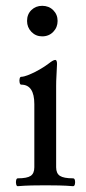

<svg xmlns="http://www.w3.org/2000/svg" viewBox="-20 -637 296 660"><path d="M41 3Q37 3 35.5 -4Q34 -11 35.5 -17.5Q37 -24 41 -24Q73 -24 85.5 -32.5Q98 -41 98 -62V-279Q98 -346 53 -346Q49 -346 47.5 -353Q46 -360 47.5 -366.5Q49 -373 53 -373Q62 -373 79.5 -380Q97 -387 116 -398Q135 -409 148 -419Q163 -431 170 -431Q176 -431 176 -417Q175 -391 174 -375Q173 -359 173 -342V-62Q173 -41 186 -32.5Q199 -24 231 -24Q236 -24 237.5 -17.5Q239 -11 237.5 -4Q236 3 231 3Q207 1 183 0.5Q159 0 136 0Q112 0 88.5 0.5Q65 1 41 3ZM125 -512Q103 -512 88 -527.5Q73 -543 73 -565Q73 -588 88 -602.5Q103 -617 125 -617Q148 -617 163 -602Q178 -587 178 -565Q178 -543 163 -527.5Q148 -512 125 -512Z"/></svg>

Font: Junicode VF
Style: Regular
Weight: 400
Designer: Peter S. Baker
Version: Version 2.213